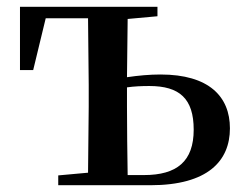

<svg xmlns="http://www.w3.org/2000/svg" viewBox="-20 -547 716 567"><path d="M152 0H424C594 0 659 -72 659 -168C659 -262 597 -327 454 -327C422 -327 389 -324 355 -319L357 -491L445 -499V-527H39V-340H78L115 -493H240L242 -296V-232L240 -37L152 -29ZM355 -289C376 -292 398 -293 421 -293C510 -293 552 -256 552 -164C552 -71 503 -30 405 -30H357C356 -87 355 -175 355 -232Z"/></svg>

Font: Noto Serif CJK SC SemiBold
Style: Regular
Weight: 600
Designer: Ryoko NISHIZUKA 西塚涼子 (kana & ideographs); Frank Grießhammer (Latin, Greek & Cyrillic); Wenlong ZHANG 张文龙 (bopomofo); San
Foundry: Adobe
Version: Version 2.001;hotconv 1.1.0;makeotfexe 2.6.0